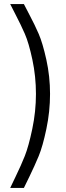

<svg xmlns="http://www.w3.org/2000/svg" viewBox="-20 -720 325 940"><path d="M97 200H30Q31 197 57 143.5Q83 90 101.5 43.5Q120 -3 138 -88.5Q156 -174 156 -260Q156 -346 138.5 -428Q121 -510 101.5 -554.5Q82 -599 57.5 -646Q33 -693 30 -700H97Q100 -693 125 -646Q150 -599 169.5 -554Q189 -509 207 -427.5Q225 -346 225 -260Q225 -174 207 -88.5Q189 -3 169.5 44Q150 91 124.5 143.5Q99 196 97 200Z"/></svg>

Font: Fivo Sans
Style: Regular
Weight: 400
Designer: Alexander Slobzheninov
Foundry: Alexander Slobzheninov
Version: 1.0